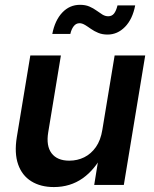

<svg xmlns="http://www.w3.org/2000/svg" viewBox="-20 -756 630 785"><path d="M200.2 8.8Q146 8.8 107.9 -14.9Q69.8 -38.6 54 -84.2Q38.1 -129.9 48.8 -195.8L104 -529.3H229L177.2 -215.3Q168 -159.7 190.9 -129.4Q213.9 -99.1 263.2 -99.1Q296.4 -99.1 324.5 -113Q352.5 -127 372.1 -154.8Q391.6 -182.6 398.4 -225.1L448.7 -529.3H573.7L486.3 0H365.2L386.7 -132.8H404.3Q369.1 -63 318.1 -27.1Q267.1 8.8 200.2 8.8ZM419.9 -614.7Q398.4 -614.7 381.8 -621.6Q365.2 -628.4 351.8 -637.9Q338.4 -647.5 326.9 -654.3Q315.4 -661.1 305.2 -661.1Q290.5 -661.1 281 -648.4Q271.5 -635.7 267.6 -617.2H193.8Q204.6 -672.9 234.6 -704.6Q264.6 -736.3 307.1 -736.3Q329.6 -736.3 345.7 -729.2Q361.8 -722.2 374.5 -712.9Q387.2 -703.6 398.7 -696.5Q410.2 -689.5 422.4 -689.5Q437.5 -689.5 446.3 -700.7Q455.1 -711.9 460.4 -733.9H532.7Q522 -677.7 491.2 -646.2Q460.4 -614.7 419.9 -614.7Z"/></svg>

Font: Inter 24pt SemiBold
Style: Italic
Weight: 600
Italic angle: -9.3988°
Designer: Rasmus Andersson
Foundry: rsms
Version: Version 4.001;git-66647c0bb